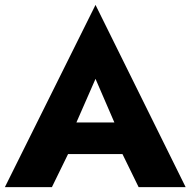

<svg xmlns="http://www.w3.org/2000/svg" viewBox="-22 -764 778 784"><path d="M290 -264H445L368 -442ZM256 -135 190 0H-2L368 -744L736 0H544L478 -135Z"/></svg>

Font: renner_700bold
Style: Bold
Weight: 700
Version: Version 003.000 ; ttfautohint (v0.97) -l 8 -r 50 -G 200 -x 1